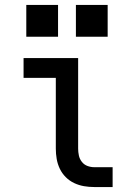

<svg xmlns="http://www.w3.org/2000/svg" viewBox="-20 -754 540 774"><path d="M360 0Q339 0 318.5 -3.5Q298 -7 279 -16Q260 -25 245 -40Q230 -55 221 -74Q212 -93 208.5 -113.5Q205 -134 205 -155V-440H75V-520H295V-155Q295 -141 298 -127Q301 -113 310 -101.5Q319 -90 332.5 -85Q346 -80 360 -80H434V0ZM286 -606V-734H414V-606ZM86 -606V-734H214V-606Z"/></svg>

Font: Iosevka SS04 Medium
Style: Regular
Weight: 500
Monospace: yes
Designer: Belleve Invis
Foundry: Belleve Invis
Version: Version 19.0.0; ttfautohint (v1.8.4)